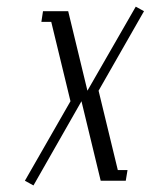

<svg xmlns="http://www.w3.org/2000/svg" viewBox="-20 -546 455 580"><path d="M55.2 0 192.9 -240.2 134.8 -480H105L109.9 -512.2H186L244.1 -272L390.1 -525.9L415 -512.2L277.8 -272L335.9 -32.2H365.2L359.9 0H284.2L226.1 -240.2L81.1 14.2Z"/></svg>

Font: Gawaa
Style: Italic
Weight: 400
Designer: T. Christopher White
Version: Version 1.0